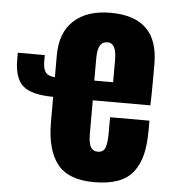

<svg xmlns="http://www.w3.org/2000/svg" viewBox="-53 -788 747 844"><g transform="rotate(5 320.5 -366.0)"><path d="M392.6 7.8Q279.3 7.8 230.5 -54.4Q181.6 -116.7 181.6 -238.8V-350.1Q85.9 -350.6 47.9 -384Q9.8 -417.5 9.8 -500.5V-529.8H128.9V-500.5Q128.9 -467.3 141.6 -452.6Q154.3 -438 181.6 -437V-533.2Q181.6 -633.8 239.5 -687Q297.4 -740.2 401.4 -740.2Q612.3 -740.2 612.3 -533.2V-480Q612.3 -383.3 610.4 -350.1H356.4V-208.5Q356.4 -194.3 356.9 -184.6Q357.4 -174.8 359.9 -163.1Q362.3 -151.4 366.5 -144Q370.6 -136.7 378.4 -131.8Q386.2 -127 397.5 -127Q422.4 -127 430.4 -147.9Q438.5 -168.9 438.5 -212.4V-282.7H612.3V-241.2Q612.3 -177.7 601.3 -132.6Q590.3 -87.4 564.9 -55.2Q539.6 -22.9 496.8 -7.6Q454.1 7.8 392.6 7.8ZM355.5 -535.6V-437H438.5V-535.6Q438.5 -609.9 399.4 -609.9Q377.4 -609.9 366.5 -592.5Q355.5 -575.2 355.5 -535.6Z"/></g></svg>

Font: Anton
Style: Regular
Weight: 400
Designer: Vernon Adams, Tural Alisoy
Foundry: Vernon Adams
Version: Version 2.300